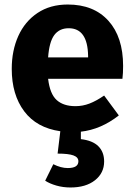

<svg xmlns="http://www.w3.org/2000/svg" viewBox="-20 -568 594 850"><path d="M522 -219H193Q201 -152 231 -125Q261 -98 314 -98Q346 -98 376 -109.5Q406 -121 441 -145L506 -57Q427 5 338 15V48Q390 54 415.5 79.5Q441 105 441 147Q441 198 400.5 230Q360 262 292 262Q259 262 229.5 253.5Q200 245 180 232L216 159Q250 176 280 176Q327 176 327 146Q327 128 305 120Q283 112 235 112L247 13Q142 -2 87 -75.5Q32 -149 32 -263Q32 -344 61 -408.5Q90 -473 146 -510.5Q202 -548 280 -548Q395 -548 460 -476Q525 -404 525 -276Q525 -243 522 -219ZM370 -321Q368 -443 284 -443Q243 -443 220.5 -413Q198 -383 193 -314H370Z"/></svg>

Font: FiraGOUPP
Style: Bold
Weight: 700
Designer: bBox Type
Foundry: bBox Type GmbH
Version: Version 1.001